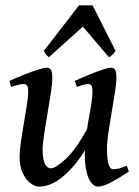

<svg xmlns="http://www.w3.org/2000/svg" viewBox="-20 -670 513 708"><path d="M455.1 -37.1Q418.9 -13.2 389.4 2.4Q359.9 18.1 340.8 18.1Q327.1 18.1 314.5 1Q301.8 -16.1 295.7 -54Q289.6 -91.8 295.9 -153.8Q298.8 -184.1 304.7 -217Q310.5 -250 315.7 -280Q320.8 -310.1 320.8 -330.6Q320.8 -351.1 316.4 -355.7Q312 -360.4 304.2 -360.4Q298.3 -360.4 285.6 -356.7Q272.9 -353 263.2 -349.6L255.9 -371.6Q281.2 -383.3 308.6 -394.5Q335.9 -405.8 357.7 -413.1Q379.4 -420.4 388.7 -420.4Q400.9 -420.4 405 -411.6Q409.2 -402.8 409.2 -382.3Q409.2 -362.8 403.8 -328.6Q398.4 -294.4 391.6 -255.4Q384.8 -216.3 379.6 -180.9Q374.5 -145.5 374.5 -123.5Q374.5 -82.5 380.4 -64.2Q386.2 -45.9 397.5 -45.9Q409.2 -45.9 420.2 -49.1Q431.2 -52.2 447.8 -58.6ZM303.2 -197.3 296.4 -121.1Q260.3 -60.5 214.8 -21.2Q169.4 18.1 123.5 18.1Q109.4 18.1 92.8 5.9Q76.2 -6.3 64.2 -31Q52.2 -55.7 52.2 -91.8Q52.2 -111.8 56.9 -145Q61.5 -178.2 67.9 -214.8Q74.2 -251.5 79.1 -282.7Q84 -314 84 -330.6Q84 -351.1 78.9 -355.7Q73.7 -360.4 65.4 -360.4Q60.1 -360.4 45.9 -356.7Q31.7 -353 20.5 -349.6L14.6 -371.6Q40 -383.3 68.4 -394.5Q96.7 -405.8 119.4 -413.1Q142.1 -420.4 150.9 -420.4Q164.1 -420.4 168.5 -411.6Q172.9 -402.8 172.9 -382.3Q172.9 -362.8 167.5 -327.1Q162.1 -291.5 155 -250.7Q147.9 -210 142.6 -174.3Q137.2 -138.7 137.2 -119.1Q137.2 -83 145.5 -66.2Q153.8 -49.3 167.5 -49.3Q184.6 -49.3 221.4 -82.8Q258.3 -116.2 303.2 -197.3ZM406.2 -482.4Q395.5 -466.3 381.8 -459L285.6 -571.8L160.2 -459Q156.2 -461.9 151.1 -467.5Q146 -473.1 141.6 -482.4L271.5 -650.4H321.3Z"/></svg>

Font: Dai Banna SIL
Style: Italic
Weight: 400
Italic angle: -11°
Designer: Victor Gaultney
Foundry: SIL International
Version: Version 4.000